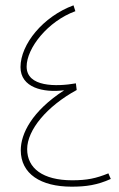

<svg xmlns="http://www.w3.org/2000/svg" viewBox="-20 -695 448 721"><path d="M387 -44C340 -25 307 -18 251 -18C141 -18 82 -63 82 -135C82 -207 156 -296 268 -357L265 -382C191 -369 80 -368 80 -445C80 -514 159 -615 263 -653L256 -675C142 -633 57 -529 57 -443C57 -366 142 -346 221 -356C99 -277 58 -192 58 -131C58 -42 133 6 249 6C303 6 345 0 396 -23Z"/></svg>

Font: Noto Sans Arabic UI Cn Th
Style: Regular
Weight: 100
Width: 3
Designer: Monotype Design Team, Nadine Chahine and Nizar Qandah
Foundry: Monotype Imaging Inc.
Version: Version 2.010